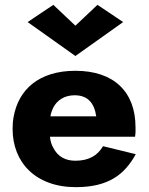

<svg xmlns="http://www.w3.org/2000/svg" viewBox="-20 -762 613 792"><path d="M291 -656 200 -742 94 -671 291 -531 488 -671 382 -742ZM405 -159C383 -121 347 -99 291 -99C251 -99 218 -115 199 -154C192 -166 188 -181 186 -198H537C540 -214 539 -229 539 -237C539 -382 451 -470 291 -470C141 -470 56 -393 36 -279C33 -263 32 -247 32 -230C32 -92 127 10 293 10C427 10 494 -42 540 -126ZM188 -282C190 -295 194 -306 199 -317C216 -350 247 -369 288 -369C342 -369 369 -337 377 -282Z"/></svg>

Font: Jost
Style: Bold
Weight: 700
Version: Version 3.710